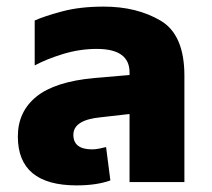

<svg xmlns="http://www.w3.org/2000/svg" viewBox="-20 -551 641 581"><path d="M314 -5 301 -106Q292 -104 281 -101.5Q270 -99 259 -99Q202 -99 202 -143Q202 -188 284 -196L372 -206V0H538V-322Q538 -446 466 -488.5Q394 -531 294 -531Q222 -531 168 -516.5Q114 -502 85 -489V-353Q120 -372 170.5 -387.5Q221 -403 273 -403Q372 -403 372 -332V-324L266 -315Q146 -304 90 -258.5Q34 -213 34 -138Q34 10 212 10Q272 10 314 -5Z"/></svg>

Font: Noto Sans Thai UI Extra
Style: Regular
Weight: 800
Designer: Monotype Design Team
Foundry: Monotype Imaging Inc.
Version: Version 1.901